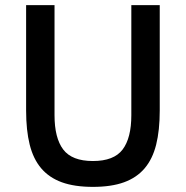

<svg xmlns="http://www.w3.org/2000/svg" viewBox="-20 -718 726 750"><path d="M193 -698V-268Q193 -179 227 -134Q261 -89 343 -89Q425 -89 459 -134Q493 -179 493 -268V-698H604V-286Q604 -209 590 -153Q576 -97 545 -60.5Q514 -24 464.5 -6Q415 12 343 12Q271 12 221.5 -6Q172 -24 141 -60.5Q110 -97 96 -153Q82 -209 82 -286V-698Z"/></svg>

Font: IBM Plex Sans KR Medium
Style: Regular
Weight: 500
Designer: Mike Abbink; Paul van der Laan; Pieter van Rosmalen; Wujin Sim; Chorong Kim; Dohee Lee;
Foundry: Sandoll Inc.
Version: Version 1.001